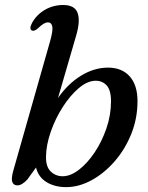

<svg xmlns="http://www.w3.org/2000/svg" viewBox="-20 -738 591 768"><path d="M181.5 -577Q192.5 -617 189 -632.8Q185.5 -648.5 172 -648.5Q164 -648.5 154.8 -643.2Q145.5 -638 132 -625Q117 -611.5 107.5 -616Q95.5 -622 108 -646Q126 -679 159.2 -698.5Q192.5 -718 233 -718Q278.5 -718 290.2 -686.8Q302 -655.5 285 -597L212 -346Q251 -402.5 303.8 -435Q356.5 -467.5 412 -467.5Q467.5 -467.5 498.8 -432.5Q530 -397.5 530 -333.5Q530 -264 505 -202Q480 -140 438.2 -92.2Q396.5 -44.5 346 -17Q295.5 10.5 244.5 10.5Q199 10.5 166.2 -9.5Q133.5 -29.5 124 -68L89.5 -20Q67.5 3.5 49.5 3.5Q34.5 3.5 29.2 -9.8Q24 -23 33.5 -56.5ZM362 -415Q329 -414.5 294.5 -385Q260 -355.5 230.5 -309.2Q201 -263 182.8 -210.2Q164.5 -157.5 164 -110.5Q163.5 -70.5 183.2 -51.8Q203 -33 230.5 -33Q262 -33 295.8 -59Q329.5 -85 358.5 -128.2Q387.5 -171.5 405.8 -224.8Q424 -278 424 -332.5Q424 -378 406.2 -396.8Q388.5 -415.5 362 -415Z"/></svg>

Font: Fraunces 9pt S000
Style: Italic
Weight: 400
Italic angle: -16°
Version: Version 1.000; ttfautohint (v1.8.3)